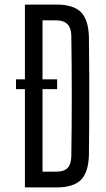

<svg xmlns="http://www.w3.org/2000/svg" viewBox="-20 -820 462 840"><path d="M89 0V-430H50V-473H89V-800H226Q301 -800 334 -767Q367 -734 369 -658Q370 -566 370.5 -483Q371 -400 370.5 -317Q370 -234 369 -142Q367 -66 334 -33Q301 0 226 0ZM166 -69H226Q260 -69 275.5 -85Q291 -101 292 -135Q296 -400 292 -666Q290 -731 226 -731H166V-473H230V-430H166Z"/></svg>

Font: Big Shoulders Display Medium
Style: Regular
Weight: 500
Designer: Patric King
Foundry: XO Type Co
Version: Version 1.000; ttfautohint (v1.8.2)